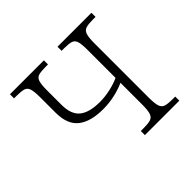

<svg xmlns="http://www.w3.org/2000/svg" viewBox="-137 -682 828 828"><g transform="rotate(-45 277.5 -268.0)"><path d="M307 0V-25H325Q352 -25 366.5 -29.5Q381 -34 386.5 -50Q392 -66 392 -101V-234Q363 -221 329 -213.5Q295 -206 259 -206Q183 -206 143 -237.5Q103 -269 103 -341V-435Q103 -469 98 -485.5Q93 -502 78.5 -506.5Q64 -511 37 -511H20V-536H227V-511H210Q183 -511 169 -506.5Q155 -502 150 -486Q145 -470 145 -435V-347Q145 -288 176 -263Q207 -238 271 -238Q301 -238 333.5 -245Q366 -252 392 -264V-435Q392 -470 387 -486Q382 -502 368 -506.5Q354 -511 327 -511H310V-536H517V-511H500Q473 -511 458.5 -506.5Q444 -502 438.5 -486Q433 -470 433 -435V-101Q433 -66 438.5 -50Q444 -34 458.5 -29.5Q473 -25 500 -25H517V0Z"/></g></svg>

Font: Noto Serif SemiCondensed ExtraLight
Style: Regular
Weight: 200
Width: 4
Designer: Monotype Design Team
Foundry: Monotype Imaging Inc.
Version: Version 2.014